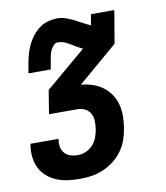

<svg xmlns="http://www.w3.org/2000/svg" viewBox="-84 -598 768 890"><g transform="rotate(-10 300.0 -152.5)"><path d="M221 223Q193 223 165.5 219.5Q138 216 113 206Q88 196 68 179Q48 162 36 139Q24 116 20.5 88.5Q17 61 21 33L23 23H155L154 27Q151 45 154.5 62Q158 79 169 91Q180 103 196 108Q212 113 230 113Q249 113 268 105Q287 97 301 81.5Q315 66 322 47.5Q329 29 332 10Q335 -10 334.5 -29.5Q334 -49 325 -65Q316 -81 299.5 -89Q283 -97 264 -97H131L149 -208L339 -369Q328 -374 317.5 -380Q307 -386 297 -392Q281 -402 264.5 -410Q248 -418 228 -418Q217 -418 208.5 -408.5Q200 -399 195 -389Q190 -379 187.5 -368Q185 -357 183 -346L175 -300H70L78 -346Q82 -368 88 -389.5Q94 -411 104 -431.5Q114 -452 128.5 -470.5Q143 -489 161.5 -502.5Q180 -516 202.5 -522Q225 -528 246 -528Q267 -528 286.5 -521Q306 -514 323.5 -505Q341 -496 358.5 -486.5Q376 -477 394 -469L403 -520H513L487 -366L300 -206Q328 -204 354.5 -195Q381 -186 402 -170.5Q423 -155 438 -133Q453 -111 460 -85Q467 -59 467 -30.5Q467 -2 462 27Q458 54 448.5 81Q439 108 421.5 132Q404 156 380.5 174Q357 192 330 203.5Q303 215 275.5 219Q248 223 221 223Z"/></g></svg>

Font: Iosevka HT Extrabold Extended
Style: Italic
Weight: 800
Width: 7
Italic angle: -9°
Monospace: yes
Designer: Belleve Invis
Foundry: Belleve Invis
Version: Version 32.3.0; ttfautohint (v1.8.4)